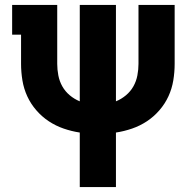

<svg xmlns="http://www.w3.org/2000/svg" viewBox="-20 -540 790 775"><path d="M302 215V-5Q269 -10 237 -21Q205 -32 177 -50.5Q149 -69 126.5 -95Q104 -121 90 -151.5Q76 -182 70.5 -215.5Q65 -249 65 -282V-400H29V-520H211V-282Q211 -259 215.5 -235.5Q220 -212 231.5 -191.5Q243 -171 261.5 -155.5Q280 -140 302 -131V-520H448V-131Q470 -140 488.5 -155.5Q507 -171 518.5 -191.5Q530 -212 534.5 -235.5Q539 -259 539 -282V-520H685V-282Q685 -249 679.5 -215.5Q674 -182 660 -151.5Q646 -121 623.5 -95Q601 -69 573 -50.5Q545 -32 513 -21Q481 -10 448 -5V215Z"/></svg>

Font: Iosevka Etoile Heavy
Style: Regular
Weight: 900
Designer: Belleve Invis
Foundry: Belleve Invis
Version: Version 22.1.2; ttfautohint (v1.8.4)